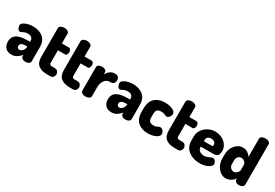

<svg xmlns="http://www.w3.org/2000/svg" viewBox="46 -1705 3828 2671"><g transform="rotate(30 1960.0 -369.0)"><path d="M215 -482Q276 -482 319.5 -465.5Q363 -449 390.5 -422Q418 -395 430.5 -359.5Q443 -324 443 -286V-48Q443 -28 421.5 -14Q400 0 367 0Q338 0 318 -14Q298 -28 298 -48V-70Q271 -38 234.5 -14Q198 10 146 10Q120 10 97 2Q74 -6 56.5 -22.5Q39 -39 28.5 -64Q18 -89 18 -123Q18 -167 35 -196Q52 -225 83 -242.5Q114 -260 157 -267Q200 -274 252 -274H288V-284Q288 -297 284.5 -310Q281 -323 272 -333.5Q263 -344 248.5 -351Q234 -358 213 -358Q182 -358 164 -353Q146 -348 134 -341.5Q122 -335 114 -330Q106 -325 96 -325Q83 -325 73.5 -332Q64 -339 57.5 -350Q51 -361 47.5 -374.5Q44 -388 44 -402Q44 -420 60.5 -434.5Q77 -449 102 -459.5Q127 -470 157 -476Q187 -482 215 -482ZM288 -199H284Q263 -199 243 -197.5Q223 -196 207.5 -190Q192 -184 183 -173.5Q174 -163 174 -145Q174 -123 185 -113Q196 -103 213 -103Q225 -103 238 -110Q251 -117 262 -129.5Q273 -142 280.5 -159Q288 -176 288 -195Z M682 -169Q682 -147 691 -138.5Q700 -130 723 -130H766Q800 -130 816 -109.5Q832 -89 832 -65Q832 -40 816 -20Q800 0 766 0H723Q627 0 577 -40Q527 -80 527 -169V-636Q527 -646 534 -655Q541 -664 552 -670Q563 -676 576.5 -679.5Q590 -683 604 -683Q619 -683 633 -679.5Q647 -676 658 -670Q669 -664 675.5 -655Q682 -646 682 -636V-476H795Q814 -476 823.5 -458.5Q833 -441 833 -421Q833 -400 823.5 -383Q814 -366 795 -366H682Z M1046 -169Q1046 -147 1055 -138.5Q1064 -130 1087 -130H1130Q1164 -130 1180 -109.5Q1196 -89 1196 -65Q1196 -40 1180 -20Q1164 0 1130 0H1087Q991 0 941 -40Q891 -80 891 -169V-636Q891 -646 898 -655Q905 -664 916 -670Q927 -676 940.5 -679.5Q954 -683 968 -683Q983 -683 997 -679.5Q1011 -676 1022 -670Q1033 -664 1039.5 -655Q1046 -646 1046 -636V-476H1159Q1178 -476 1187.5 -458.5Q1197 -441 1197 -421Q1197 -400 1187.5 -383Q1178 -366 1159 -366H1046Z M1521 -347Q1500 -347 1480.5 -336.5Q1461 -326 1446 -306.5Q1431 -287 1421.5 -259.5Q1412 -232 1412 -198V-48Q1412 -30 1389 -15Q1366 0 1333 0Q1300 0 1278.5 -15Q1257 -30 1257 -48V-429Q1257 -450 1278.5 -463Q1300 -476 1333 -476Q1362 -476 1382 -463Q1402 -450 1402 -429V-392Q1409 -408 1421.5 -424.5Q1434 -441 1450 -453.5Q1466 -466 1484 -474Q1502 -482 1521 -482H1550Q1572 -482 1588.5 -462Q1605 -442 1605 -415Q1605 -387 1588.5 -367Q1572 -347 1550 -347Z M1821 -482Q1882 -482 1925.5 -465.5Q1969 -449 1996.5 -422Q2024 -395 2036.5 -359.5Q2049 -324 2049 -286V-48Q2049 -28 2027.5 -14Q2006 0 1973 0Q1944 0 1924 -14Q1904 -28 1904 -48V-70Q1877 -38 1840.5 -14Q1804 10 1752 10Q1726 10 1703 2Q1680 -6 1662.5 -22.5Q1645 -39 1634.5 -64Q1624 -89 1624 -123Q1624 -167 1641 -196Q1658 -225 1689 -242.5Q1720 -260 1763 -267Q1806 -274 1858 -274H1894V-284Q1894 -297 1890.5 -310Q1887 -323 1878 -333.5Q1869 -344 1854.5 -351Q1840 -358 1819 -358Q1788 -358 1770 -353Q1752 -348 1740 -341.5Q1728 -335 1720 -330Q1712 -325 1702 -325Q1689 -325 1679.5 -332Q1670 -339 1663.5 -350Q1657 -361 1653.5 -374.5Q1650 -388 1650 -402Q1650 -420 1666.5 -434.5Q1683 -449 1708 -459.5Q1733 -470 1763 -476Q1793 -482 1821 -482ZM1894 -199H1890Q1869 -199 1849 -197.5Q1829 -196 1813.5 -190Q1798 -184 1789 -173.5Q1780 -163 1780 -145Q1780 -123 1791 -113Q1802 -103 1819 -103Q1831 -103 1844 -110Q1857 -117 1868 -129.5Q1879 -142 1886.5 -159Q1894 -176 1894 -195Z M2345 10Q2285 10 2242.5 -6Q2200 -22 2172 -50.5Q2144 -79 2131 -118Q2118 -157 2118 -202V-270Q2118 -315 2131 -353.5Q2144 -392 2171.5 -420.5Q2199 -449 2241.5 -465.5Q2284 -482 2343 -482Q2380 -482 2411 -475Q2442 -468 2464.5 -457Q2487 -446 2499.5 -430.5Q2512 -415 2512 -399Q2512 -388 2507.5 -375Q2503 -362 2495.5 -350.5Q2488 -339 2476.5 -331Q2465 -323 2452 -323Q2443 -323 2434.5 -326.5Q2426 -330 2415.5 -334.5Q2405 -339 2390.5 -343Q2376 -347 2356 -347Q2311 -347 2292 -327Q2273 -307 2273 -270V-202Q2273 -165 2292 -145Q2311 -125 2357 -125Q2377 -125 2390.5 -129Q2404 -133 2414.5 -138.5Q2425 -144 2433.5 -148Q2442 -152 2452 -152Q2468 -152 2480 -144.5Q2492 -137 2500.5 -126Q2509 -115 2513.5 -102Q2518 -89 2518 -78Q2518 -61 2504.5 -45Q2491 -29 2468 -17Q2445 -5 2413 2.5Q2381 10 2345 10Z M2730 -169Q2730 -147 2739 -138.5Q2748 -130 2771 -130H2814Q2848 -130 2864 -109.5Q2880 -89 2880 -65Q2880 -40 2864 -20Q2848 0 2814 0H2771Q2675 0 2625 -40Q2575 -80 2575 -169V-636Q2575 -646 2582 -655Q2589 -664 2600 -670Q2611 -676 2624.5 -679.5Q2638 -683 2652 -683Q2667 -683 2681 -679.5Q2695 -676 2706 -670Q2717 -664 2723.5 -655Q2730 -646 2730 -636V-476H2843Q2862 -476 2871.5 -458.5Q2881 -441 2881 -421Q2881 -400 2871.5 -383Q2862 -366 2843 -366H2730Z M3148 -482Q3191 -482 3230 -468Q3269 -454 3298.5 -429Q3328 -404 3345.5 -369Q3363 -334 3363 -292Q3363 -259 3354.5 -240Q3346 -221 3332 -212Q3318 -203 3300.5 -201Q3283 -199 3266 -199H3073V-193Q3073 -156 3101 -133.5Q3129 -111 3175 -111Q3198 -111 3216 -117Q3234 -123 3248.5 -129.5Q3263 -136 3275.5 -142Q3288 -148 3300 -148Q3313 -148 3324 -140.5Q3335 -133 3342 -122.5Q3349 -112 3353 -100.5Q3357 -89 3357 -80Q3357 -66 3344 -50Q3331 -34 3306.5 -20.5Q3282 -7 3247.5 1.5Q3213 10 3171 10Q3115 10 3069 -5.5Q3023 -21 2989 -48.5Q2955 -76 2936.5 -115Q2918 -154 2918 -202V-275Q2918 -317 2936 -354.5Q2954 -392 2985 -420.5Q3016 -449 3058 -465.5Q3100 -482 3148 -482ZM3197 -286Q3208 -286 3213 -291Q3218 -296 3218 -310Q3218 -340 3195.5 -355Q3173 -370 3145 -370Q3118 -370 3095.5 -355Q3073 -340 3073 -310V-286Z M3798 -748Q3831 -748 3852.5 -735Q3874 -722 3874 -701V-48Q3874 -30 3852.5 -15Q3831 0 3798 0Q3769 0 3749 -15Q3729 -30 3729 -48V-70Q3721 -55 3707.5 -40.5Q3694 -26 3675.5 -14.5Q3657 -3 3635 3.5Q3613 10 3589 10Q3554 10 3522.5 -7.5Q3491 -25 3467 -54.5Q3443 -84 3429 -122Q3415 -160 3415 -202V-272Q3415 -315 3429 -353.5Q3443 -392 3467 -420.5Q3491 -449 3523 -465.5Q3555 -482 3592 -482Q3638 -482 3670.5 -458.5Q3703 -435 3719 -406V-701Q3719 -722 3742 -735Q3765 -748 3798 -748ZM3570 -202Q3570 -187 3575.5 -173.5Q3581 -160 3591 -149Q3601 -138 3614 -131.5Q3627 -125 3642 -125Q3658 -125 3672 -132.5Q3686 -140 3696.5 -150.5Q3707 -161 3713 -172Q3719 -183 3719 -189V-272Q3719 -290 3712 -303.5Q3705 -317 3694.5 -327Q3684 -337 3670 -342Q3656 -347 3643 -347Q3612 -347 3591 -324Q3570 -301 3570 -272Z"/></g></svg>

Font: AkaAcidDosis
Style: ExtraBold
Weight: 800
Designer: Edgar Tolentino, Pablo Impallari, Igino Marini, Aka-Acid
Foundry: Edgar Tolentino, Pablo Impallari, Igino Marini, Aka-Acid
Version: Version 1.007